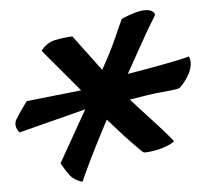

<svg xmlns="http://www.w3.org/2000/svg" viewBox="-20 -699 392 374"><path d="M179 -563Q193 -593 203.5 -623Q214 -653 217 -662Q222 -665 231.5 -669.5Q241 -674 251 -677Q261 -680 270 -679Q279 -678 282 -671Q282 -669 276.5 -658.5Q271 -648 263.5 -631.5Q256 -615 247 -595Q238 -575 229 -555Q264 -564 298 -573.5Q332 -583 348 -589Q352 -582 351.5 -573Q351 -564 347.5 -555.5Q344 -547 339 -539.5Q334 -532 330 -528Q328 -526 318.5 -524Q309 -522 295 -519.5Q281 -517 264.5 -513Q248 -509 233 -505Q252 -487 277.5 -464Q303 -441 319 -424Q314 -419 306 -415Q298 -411 289 -408Q280 -405 272 -403.5Q264 -402 261 -402Q259 -402 252 -408Q245 -414 234.5 -423Q224 -432 212 -443.5Q200 -455 188 -466Q180 -447 172 -427.5Q164 -408 157.5 -391Q151 -374 146.5 -361.5Q142 -349 141 -345Q124 -348 114.5 -359Q105 -370 98 -381L146 -486L18 -441Q6 -454 12 -466.5Q18 -479 32 -502L138 -523L61 -600Q71 -616 87.5 -621Q104 -626 121 -628Z"/></svg>

Font: Lusitana
Style: Bold Italic
Weight: 700
Designer: Ana Paula Megda
Foundry: Ana Paula Megda
Version: Version 1.000; ttfautohint (v1.1) -l 8 -r 50 -G 200 -x 14 -D